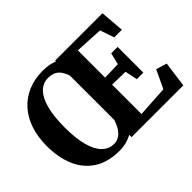

<svg xmlns="http://www.w3.org/2000/svg" viewBox="-148 -1032 1319 1319"><g transform="rotate(-45 511.5 -372.5)"><path d="M484.5 -22.5Q457.5 -7.5 426.5 0.5Q395.5 8.5 362.5 8.5Q249 8.5 175 -39.5Q101 -87.5 65 -172.5Q29 -257.5 29 -369Q29 -456.5 52.8 -527.2Q76.5 -598 121.5 -648.5Q166.5 -699 230.2 -726.5Q294 -754 374 -754.5Q394 -754.5 413 -752.5Q432 -750.5 450 -746Q468 -741.5 484.5 -734.5V-743H945L959 -568.5H885L849.5 -671.5L645 -682.5V-417.5L772 -421L792.5 -506H855V-256H791.5L773 -346.5L645 -349.5V-64L871.5 -78L934 -210.5L1012.5 -186.5L987.5 0H484.5ZM367.5 -51.5Q388.5 -51.5 406.2 -59.8Q424 -68 438.5 -83Q453 -98 464.2 -119.5Q475.5 -141 484 -167V-597.5Q473 -632 456.8 -653.2Q440.5 -674.5 418.2 -684Q396 -693.5 366.5 -693.5Q316.5 -693.5 280.5 -657.2Q244.5 -621 225.5 -549.2Q206.5 -477.5 206.5 -370Q206.5 -266 225.5 -195Q244.5 -124 280.8 -87.8Q317 -51.5 367.5 -51.5Z"/></g></svg>

Font: Merriweather 28pt ExtraBold
Style: Regular
Weight: 800
Version: Version 2.100